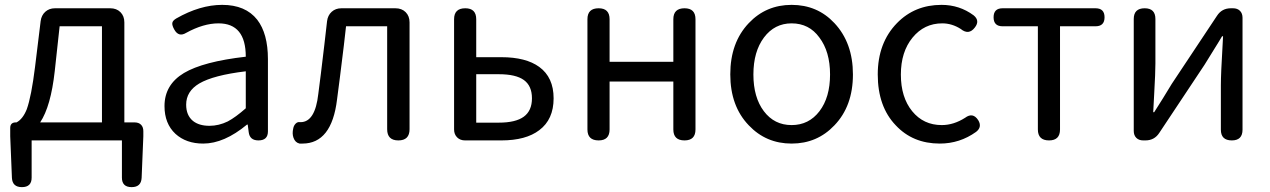

<svg xmlns="http://www.w3.org/2000/svg" viewBox="-20 -577 5218 789"><path d="M70 192Q31 192 29 154L22 -17V-51Q22 -74 45 -74H48Q74 -88 90 -128Q109 -181 124 -302L147 -490Q150 -514 166 -528.5Q182 -543 206 -543H433Q459 -543 475 -527Q491 -511 491 -485V-74H533Q550 -74 559.5 -64.5Q569 -55 569 -38V-17L562 154Q560 192 521 192Q481 192 481 153V0H295H110V153Q110 192 70 192ZM145 -74H272H399V-469H225L205 -285Q189 -140 145 -74Z M815 13Q745 13 701 -27Q656 -69 656 -141Q656 -229 736 -277Q815 -324 990 -344Q990 -481 878 -481Q816 -481 745 -442Q714 -423 696 -456Q687 -472 688 -482Q689 -492 704 -501Q802 -557 893 -557Q989 -557 1037 -496Q1081 -439 1081 -334V-167V-37Q1081 0 1042 0Q1006 0 1002 -34L998 -65H995Q901 13 815 13ZM841 -60Q879 -60 916 -78Q948 -95 990 -132V-208V-284Q857 -268 799 -234Q745 -202 745 -147Q745 -103 773 -80Q798 -60 841 -60Z M1211 13Q1193 9 1186 -11Q1180 -28 1185 -49Q1187 -61 1195 -69Q1203 -77 1213 -75Q1214 -75 1215 -75Q1275 -75 1288 -191Q1297 -258 1313 -394Q1320 -458 1324 -490Q1327 -514 1343 -528.5Q1359 -543 1383 -543H1496H1605Q1631 -543 1647 -527Q1663 -511 1663 -485V-46Q1663 0 1617 0Q1571 0 1571 -46V-469H1402Q1399 -443 1393 -390Q1375 -242 1365 -168Q1343 13 1223 13Q1217 13 1211 13Z M1891 0Q1871 0 1858.5 -12.5Q1846 -25 1846 -45V-498Q1846 -543 1892 -543Q1937 -543 1937 -498V-342H2040Q2141 -342 2196 -302Q2255 -259 2255 -173Q2255 -86 2196 -42Q2141 0 2040 0H1943ZM1937 -73H2030Q2099 -73 2132.5 -97.5Q2166 -122 2166 -173Q2166 -224 2133 -248Q2100 -272 2030 -272H1937V-172Z M2440 0Q2394 0 2394 -45V-498Q2394 -543 2440 -543Q2485 -543 2485 -498V-323H2747V-498Q2747 -543 2793 -543Q2838 -543 2838 -498V-45Q2838 0 2793 0Q2747 0 2747 -45V-242H2616H2485V-45Q2485 0 2440 0Z M3233 13Q3128 13 3057 -62Q2981 -141 2981 -271.5Q2981 -402 3057 -482Q3128 -557 3233 -557Q3339 -557 3409 -482Q3485 -401 3485 -271Q3485 -141 3409 -62Q3338 13 3233 13ZM3233 -63Q3304 -63 3347.5 -120Q3391 -177 3391 -271Q3391 -365 3347 -423Q3305 -481 3233 -481Q3163 -481 3119.5 -423Q3076 -365 3076 -271Q3076 -177 3119 -120Q3162 -63 3233 -63Z M3842 13Q3731 13 3661 -62Q3587 -139 3587 -271Q3587 -401 3666 -482Q3739 -557 3849 -557Q3923 -557 3981 -514Q4008 -492 3986 -464Q3961 -431 3928 -458Q3892 -481 3852 -481Q3778 -481 3730 -422.5Q3682 -364 3682 -270.5Q3682 -177 3728.5 -120Q3775 -63 3850 -63Q3899 -63 3946 -93Q3978 -117 4000 -83Q4017 -55 3991 -35Q3924 13 3842 13Z M4291 0Q4245 0 4245 -45V-469H4100Q4063 -469 4063 -506Q4063 -543 4100 -543H4291H4482Q4519 -543 4519 -506Q4519 -469 4482 -469H4336V-45Q4336 0 4291 0Z M4678 0Q4660 0 4649.5 -10.5Q4639 -21 4639 -39V-499Q4639 -543 4684 -543Q4728 -543 4728 -499V-316Q4728 -279 4723 -191Q4720 -141 4719 -116H4723Q4759 -172 4795 -232L4981 -512Q5001 -543 5038 -543H5047Q5065 -543 5075.5 -532.5Q5086 -522 5086 -504V-271V-44Q5086 0 5042 0Q4997 0 4997 -44V-227Q4997 -274 5004 -390Q5005 -415 5006 -428H5002Q4998 -422 4990 -408Q4946 -338 4930 -311L4744 -31Q4724 0 4687 0Z"/></svg>

Font: GenSenRounded TW R
Style: Regular
Weight: 400
Version: Version 1.501;PS 1;hotconv 16.6.51;makeotf.lib2.5.65220